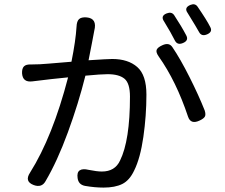

<svg xmlns="http://www.w3.org/2000/svg" viewBox="-20 -849 1040 888"><path d="M900.4 -701.2Q891.6 -717.8 847.7 -789.1Q830.1 -813.5 860.4 -826.2Q881.8 -835 893.6 -818.4Q936.5 -755.9 952.1 -724.6Q964.8 -702.1 938.5 -690.4Q912.1 -678.7 900.4 -701.2ZM789.1 -661.1Q770.5 -698.2 739.3 -749Q720.7 -775.4 751 -787.1Q773.4 -795.9 785.2 -779.3Q819.3 -727.5 840.8 -686.5Q854.5 -662.1 827.1 -650.4Q800.8 -638.7 789.1 -661.1ZM375 -499Q342.8 -370.1 293.9 -236.8Q245.1 -103.5 190.4 -10.7Q172.9 20.5 135.7 6.8Q91.8 -9.8 119.1 -50.8Q223.6 -216.8 294.9 -491.2Q222.7 -484.4 129.9 -472.7Q85 -466.8 82 -509.8Q81.1 -532.2 90.8 -542Q100.6 -551.8 123 -550.8Q128.9 -550.8 142.6 -551.3Q156.2 -551.8 164.1 -551.8Q172.9 -551.8 310.5 -563.5Q330.1 -661.1 334 -725.6Q335 -751 345.7 -760.7Q356.4 -770.5 380.9 -768.6Q430.7 -763.7 416 -707Q415 -700.2 405.3 -650.4Q395.5 -600.6 389.6 -570.3Q479.5 -576.2 499 -576.2Q572.3 -576.2 614.7 -539.1Q657.2 -502 657.2 -411.1Q657.2 -314.5 643.1 -215.8Q628.9 -117.2 600.6 -60.5Q579.1 -14.6 545.4 2Q511.7 18.6 459 18.6Q418 18.6 373 10.7Q342.8 4.9 338.9 -25.4Q335 -51.8 348.6 -61Q362.3 -70.3 389.6 -63.5Q428.7 -55.7 451.2 -55.7Q511.7 -55.7 535.2 -106.4Q581.1 -199.2 581.1 -402.3Q581.1 -463.9 555.7 -484.9Q530.3 -505.9 477.5 -505.9Q448.2 -505.9 375 -499ZM849.6 -309.6Q794.9 -473.6 713.9 -587.9Q700.2 -607.4 704.6 -618.7Q709 -629.9 730.5 -639.6Q761.7 -654.3 777.3 -630.9Q814.5 -576.2 856.9 -491.7Q899.4 -407.2 926.8 -337.9Q932.6 -319.3 927.7 -310.1Q922.9 -300.8 904.3 -292Q862.3 -271.5 849.6 -309.6Z"/></svg>

Font: GenSenMaruGothic TW TTF Regular
Style: Regular
Weight: 400
Version: Version 1.301